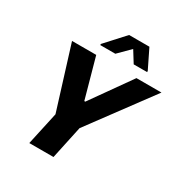

<svg xmlns="http://www.w3.org/2000/svg" viewBox="-202 -1051 1145 1203"><g transform="rotate(30 370.0 -449.5)"><path d="M181 0 233 -238 93 -688H268L348 -400H355L559 -688H740L407 -238L356 0ZM259 -754V-762L384 -899H531L598 -762V-754H501L450 -836L368 -754Z"/></g></svg>

Font: Saira Thin
Style: Bold Italic
Weight: 700
Italic angle: -12°
Version: Version 1.101